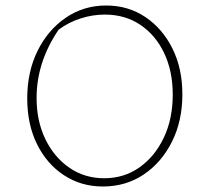

<svg xmlns="http://www.w3.org/2000/svg" viewBox="-20 -671 761 698"><path d="M354 7Q275 7 212.5 -34Q150 -75 114.5 -147Q79 -219 79 -313Q79 -410 116.5 -486Q154 -562 219 -606.5Q284 -651 366 -651Q446 -651 508.5 -609Q571 -567 607 -494.5Q643 -422 643 -328Q643 -232 605.5 -156.5Q568 -81 503 -37Q438 7 354 7ZM359 -23Q431 -23 487 -62.5Q543 -102 575.5 -170.5Q608 -239 608 -327Q608 -412 577 -477.5Q546 -543 490.5 -580.5Q435 -618 361 -618Q317 -618 273 -604Q229 -590 193 -563Q113 -445 113 -315Q113 -231 145 -165Q177 -99 232.5 -61Q288 -23 359 -23Z"/></svg>

Font: Piazzolla Thin
Style: Regular
Weight: 100
Designer: Juan Pablo del Peral
Foundry: Huerta Tipografica
Version: Version 1.330